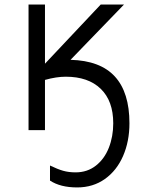

<svg xmlns="http://www.w3.org/2000/svg" viewBox="-20 -570 640 841"><path d="M199 221V155Q232 171 256.5 178Q281 185 311 185Q362.5 185 400 155.5Q437.5 126 456.8 77Q476 28 476 -30Q476 -128 421.2 -181Q366.5 -234 268 -234Q227 -234 177 -220V0H105V-550H177V-291L421 -550H523L289 -308Q419.5 -304.5 483.2 -234.8Q547 -165 547 -30Q547 49 519.2 113Q491.5 177 439.5 214Q387.5 251 318 251Q244.5 251 199 221Z"/></svg>

Font: JuliaMono
Style: Bold
Weight: 700
Monospace: yes
Designer: cormullion
Foundry: corm
Version: Version 0.055; ttfautohint (v1.8.4)